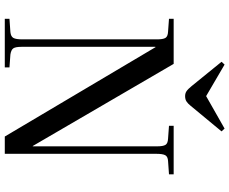

<svg xmlns="http://www.w3.org/2000/svg" viewBox="-100 -882 981 822"><g transform="rotate(90 391.0 -470.5)"><path d="M60 0V-20L117 -24Q136 -26 142 -37Q148 -48 148 -75V-652Q148 -677 142 -687.5Q136 -698 115 -699L60 -703V-723H253L605 -119L606 -121V-652Q606 -677 600 -687.5Q594 -698 573 -699L518 -703V-723H726V-703L669 -699Q650 -698 644 -687Q638 -676 638 -648V0H564L181 -646L180 -644V-71Q180 -46 186.5 -36.5Q193 -27 213 -24L268 -20V0ZM391 -772Q379 -772 370 -778Q361 -784 348 -800L244 -928L256 -941L391 -862L530 -941L542 -928L431 -794Q423 -784 414 -778Q405 -772 391 -772Z"/></g></svg>

Font: Literata 60pt
Style: Regular
Weight: 400
Designer: Latin by Veronika Burian and Jose Scaglione. Greek by Irene Vlachou. Cyrillic by Vera Evstafieva.
Foundry: TypeTogether
Version: Version 3.002